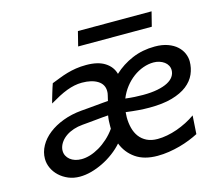

<svg xmlns="http://www.w3.org/2000/svg" viewBox="-98 -787 1038 921"><g transform="rotate(-15 421.0 -326.5)"><path d="M672.4 -425.8Q646.5 -425.8 620.4 -416.5Q594.2 -407.2 570.8 -389.9Q547.4 -372.6 528.3 -348.1Q509.3 -323.7 497.1 -293.5Q522 -290.5 543 -289.3Q564 -288.1 584 -288.1Q625.5 -288.1 656.2 -294.2Q687 -300.3 707 -310.8Q727.1 -321.3 737.1 -335.9Q747.1 -350.6 747.1 -367.7Q747.1 -380.4 741.2 -391.1Q735.4 -401.9 725.1 -409.4Q714.8 -417 701.2 -421.4Q687.5 -425.8 672.4 -425.8ZM392.6 -185.5Q392.6 -198.2 393.3 -210.4Q394 -222.7 396.5 -236.8Q387.2 -236.3 370.4 -234.9Q353.5 -233.4 334.5 -231.4Q315.4 -229.5 296.9 -227.8Q278.3 -226.1 266.6 -225.1Q242.2 -223.1 221.2 -216.1Q200.2 -209 184.3 -198.2Q168.5 -187.5 158 -173.6Q147.5 -159.7 143.6 -144.5Q141.6 -137.2 141.6 -128.9Q141.6 -115.7 147.2 -104.5Q152.8 -93.3 163.3 -84.7Q173.8 -76.2 188.2 -71.5Q202.6 -66.9 220.2 -66.9Q240.2 -66.9 262.9 -73.7Q285.6 -80.6 308.6 -94Q331.5 -107.4 353.3 -127Q375 -146.5 392.6 -171.4ZM782.2 -40.5Q762.7 -30.3 738.8 -20.8Q714.8 -11.2 688.2 -3.9Q661.6 3.4 633.1 7.8Q604.5 12.2 576.2 12.2Q510.3 12.2 468.3 -16.8Q426.3 -45.9 407.7 -94.2Q387.7 -71.3 361.6 -51.8Q335.4 -32.2 306.6 -18.1Q277.8 -3.9 248 4.2Q218.3 12.2 190.4 12.2Q159.7 12.2 134 1.5Q108.4 -9.3 89.6 -26.9Q70.8 -44.4 60.3 -67.1Q49.8 -89.8 49.8 -113.8Q49.8 -147 66.7 -177.5Q83.5 -208 114 -231.9Q144.5 -255.9 186.5 -271.7Q228.5 -287.6 278.8 -292Q291.5 -293 311.3 -294.7Q331.1 -296.4 351.3 -298.3Q371.6 -300.3 388.7 -301.8Q405.8 -303.2 413.6 -303.7L419.9 -330.6Q421.4 -335.9 421.9 -340.8Q422.4 -345.7 422.4 -350.6Q422.4 -384.3 393.1 -402.6Q363.8 -420.9 315.4 -420.9Q295.9 -420.9 277.3 -417Q258.8 -413.1 239.3 -405.8Q219.7 -398.4 198.2 -387.2Q176.8 -376 151.9 -361.3Q153.8 -369.1 157.5 -381.8Q161.1 -394.5 165.3 -408.2Q169.4 -421.9 173.3 -434.3Q177.2 -446.8 180.2 -454.6Q200.7 -462.4 220.5 -470.2Q240.2 -478 261.2 -484.1Q282.2 -490.2 305.7 -493.9Q329.1 -497.6 356.9 -497.6Q415.5 -497.6 449.7 -475.6Q483.9 -453.6 493.7 -417Q533.2 -454.1 585 -476.1Q636.7 -498 697.8 -498Q734.9 -498 762.2 -488Q789.6 -478 807.1 -461.9Q824.7 -445.8 833.3 -425.8Q841.8 -405.8 841.8 -386.2Q841.8 -353 828.6 -323Q815.4 -293 786.4 -270.3Q757.3 -247.6 711.2 -234.4Q665 -221.2 598.6 -221.2Q572.3 -221.2 543.9 -223.4Q515.6 -225.6 481.9 -230Q480.5 -217.3 480.5 -205.1Q480.5 -176.3 487.1 -150.9Q493.7 -125.5 507.8 -106.7Q522 -87.9 544.2 -76.9Q566.4 -65.9 597.7 -65.9Q620.1 -65.9 645 -70.6Q669.9 -75.2 694.8 -84Q719.7 -92.8 743.7 -105Q767.6 -117.2 788.1 -131.8ZM361.3 -665H727.1L709 -593.3H343.3Z"/></g></svg>

Font: Andika New Basic
Style: Italic
Weight: 400
Italic angle: -14°
Designer: Victor Gaultney, Annie Olsen, Julie Remington, Don Collingsworth, Eric Hays
Foundry: SIL International
Version: Version 5.500